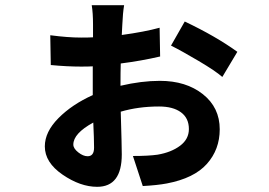

<svg xmlns="http://www.w3.org/2000/svg" viewBox="-20 -657 1040 741"><path d="M318 -54Q343 -54 343 -87Q343 -121 340 -184Q263 -142 263 -99Q263 -84 282 -69Q301 -54 318 -54ZM596 -550 598 -439Q525 -422 446 -412Q445 -382 445 -326Q526 -345 597 -345Q698 -345 763 -293.5Q828 -242 828 -158Q828 -80 778.5 -24.5Q729 31 624 51Q587 58 531 61L493 -55Q553 -55 588 -60Q641 -69 675 -94.5Q709 -120 709 -159Q709 -201 678.5 -223.5Q648 -246 594 -246Q514 -246 446 -226Q450 -92 450 -61Q450 64 355 64Q290 64 221.5 17Q153 -30 153 -92Q153 -148 205.5 -201Q258 -254 338 -290V-322V-401Q323 -400 293 -400Q239 -400 176 -406L174 -521Q242 -512 293 -512Q323 -512 339 -513V-562Q339 -607 334 -637H459Q454 -607 452 -561L450 -522Q538 -534 596 -550ZM640 -481 693 -574Q813 -517 896 -457L838 -360Q812 -383 747 -421.5Q682 -460 640 -481Z"/></svg>

Font: Noto Sans Korean Bold
Style: Bold
Weight: 700
Designer: Ryoko NISHIZUKA  (kana & ideographs); Paul D. Hunt (Latin, Greek & Cyrillic); Wenlong ZHANG  (bopomofo); Sandoll Communi
Foundry: Adobe Systems Incorporated
Version: Version 1.000;PS 1;hotconv 1.0.78;makeotf.lib2.5.61930